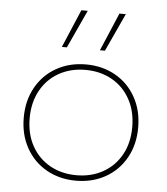

<svg xmlns="http://www.w3.org/2000/svg" viewBox="-53 -776 728 839"><g transform="rotate(5 311.0 -357.0)"><path d="M270 -729H298L221 -562H199ZM437 -729H465L388 -562H366ZM60 -240Q60 -315 92.5 -373Q125 -431 182 -463Q239 -495 311 -495Q383 -495 440 -463Q497 -431 529.5 -373Q562 -315 562 -240Q562 -165 529.5 -107Q497 -49 440 -17Q383 15 311 15Q239 15 182 -17Q125 -49 92.5 -107Q60 -165 60 -240ZM86 -240Q86 -170 115 -118Q144 -66 195 -37.5Q246 -9 311 -9Q376 -9 427 -37.5Q478 -66 507 -118Q536 -170 536 -240Q536 -309 507 -361.5Q478 -414 427 -442.5Q376 -471 311 -471Q246 -471 195 -442.5Q144 -414 115 -361.5Q86 -309 86 -240Z"/></g></svg>

Font: Prompt Thin
Style: Regular
Weight: 100
Designer: Katatrad Team
Foundry: CadsonDemak
Version: Version 1.030